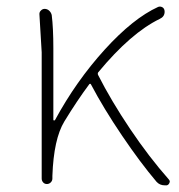

<svg xmlns="http://www.w3.org/2000/svg" viewBox="-20 -554 538 578"><path d="M488.3 -13.7Q491.2 -10.7 491.2 -6.8Q491.2 -5.9 490.2 -3.9Q488.3 2 482.4 3.9Q478.5 3.9 475.6 3.9Q460.9 3.9 451.2 -6.8Q402.3 -64.5 347.2 -146Q292 -227.5 253.9 -299.8Q252.9 -301.8 251.5 -301.8Q250 -301.8 249 -300.8Q211.9 -251 173.8 -188.5Q141.6 -135.7 137.7 -24.4V-16.6Q137.7 -9.8 132.8 -4.9Q127.9 0 121.1 0Q114.3 0 109.9 -4.9Q105.5 -9.8 105.5 -16.6V-396.5L98.6 -511.7Q98.6 -517.6 102.5 -521.5Q107.4 -527.3 114.3 -527.3Q122.1 -527.3 127.9 -522Q133.8 -516.6 135.7 -508.8Q140.6 -469.7 140.6 -409.2V-193.4Q140.6 -191.4 142.6 -191.4Q144.5 -191.4 145.5 -192.4Q209 -309.6 294.9 -404.3Q380.9 -499 456.1 -533.2Q459 -534.2 461.9 -534.2Q464.8 -534.2 468.8 -532.2Q475.6 -528.3 475.6 -518.6Q475.6 -503.9 460.9 -497.1Q374 -455.1 275.4 -335.9Q273.4 -332 275.4 -328.1Q314.5 -251 371.6 -166Q428.7 -81.1 488.3 -13.7Z"/></svg>

Font: Gen Jyuu Gothic ExtraLight
Style: Regular
Weight: 100
Designer: [Source Han Sans]
Ryoko NISHIZUKA  (kana & ideographs); Paul D. Hunt (Latin, Greek & Cyrillic); Wenlong ZHANG  (bopomofo
Version: Version 1.002.20150607